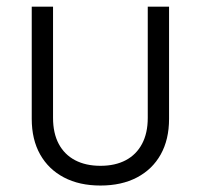

<svg xmlns="http://www.w3.org/2000/svg" viewBox="-20 -556 612 585"><path d="M286.1 9.3Q221.7 9.3 174.8 -15.4Q127.9 -40 102.3 -85.4Q76.7 -130.9 76.7 -193.8V-535.6H141.6V-196.8Q141.6 -150.4 158.9 -117.7Q176.3 -85 208.7 -67.9Q241.2 -50.8 286.1 -50.8Q331.1 -50.8 363.3 -67.9Q395.5 -85 412.8 -117.7Q430.2 -150.4 430.2 -196.8V-535.6H495.1V-193.8Q495.1 -130.9 469.7 -85.4Q444.3 -40 397.5 -15.4Q350.6 9.3 286.1 9.3Z"/></svg>

Font: Inter 20pt Light
Style: Regular
Weight: 300
Version: Version 4.001;git-66647c0bb